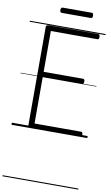

<svg xmlns="http://www.w3.org/2000/svg" viewBox="-164 -1262 1064 1836"><g transform="rotate(10 368.0 -344.0)"><path d="M187 0Q173 0 166.5 -5.5Q160 -11 160 -23V-979Q160 -989 167 -993.5Q174 -998 188 -998H667Q675 -998 679 -992.5Q683 -987 683 -973Q683 -959 679 -953.5Q675 -948 667 -948H215V-552H597Q605 -552 609.5 -546.5Q614 -541 614 -528Q614 -514 609.5 -508Q605 -502 597 -502H215V-50H667Q675 -50 679 -44.5Q683 -39 683 -25Q683 -11 679 -5.5Q675 0 667 0ZM289 -1137Q278 -1137 274 -1143.5Q270 -1150 270 -1161Q270 -1174 274 -1181Q278 -1188 289 -1188H568Q579 -1188 583 -1181Q587 -1174 587 -1161Q587 -1150 583 -1143.5Q579 -1137 568 -1137ZM0 490H736V500H0ZM0 -20H736V0H0ZM0 -505H736V-500H0ZM0 -1010H736V-1000H0Z"/></g></svg>

Font: Playwrite ES Deco Guides
Style: Regular
Weight: 400
Designer: Veronika Burian, José Scaglione
Foundry: TypeTogether
Version: Version 1.003